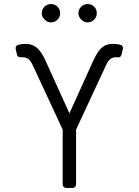

<svg xmlns="http://www.w3.org/2000/svg" viewBox="-20 -932 687 952"><path d="M369 -866.5Q369 -879.3 375.2 -889.6Q381.4 -899.9 391.9 -905.9Q402.3 -911.9 414.4 -911.9Q433.9 -911.9 446.9 -899Q459.9 -886 459.9 -866.5Q459.9 -854.4 453.8 -843.9Q447.8 -833.5 437.5 -827.2Q427.2 -821 414.4 -821Q402.7 -821 392.2 -827.4Q381.7 -833.8 375.4 -844.3Q369 -854.8 369 -866.5ZM57.5 -693.2Q57.5 -698.5 60.4 -702.9Q63.2 -707.4 68.5 -709.2Q85.6 -714.5 105.8 -714.5Q128.2 -714.5 145.2 -706.5Q162.3 -698.5 177.4 -679.7Q192.5 -660.9 207 -628.2L324.2 -370L441.1 -628.2Q455.6 -659.8 468.4 -677.7Q481.2 -695.7 498.6 -705.1Q516 -714.5 541.5 -714.5Q561.8 -714.5 578.1 -709.5Q583.5 -708.1 586.6 -703.7Q589.8 -699.2 589.8 -693.5Q589.8 -691.8 589.1 -688.9L582.4 -660.5Q580.6 -654.5 576.9 -650.9Q573.2 -647.4 568.2 -647.4Q565 -647.4 561.8 -647.7Q558.6 -648.1 555 -648.1Q538.4 -648.1 527 -639.4Q515.6 -630.7 505.3 -607.6L357.2 -289.4V-18.1Q357.2 -10.3 352.1 -5.1Q346.9 0 339.1 0H308.9Q301.1 0 296 -5.1Q290.8 -10.3 290.8 -18.1V-289.4L142.8 -607.6Q131.7 -631 120.4 -639.6Q109 -648.1 92.7 -648.1H80.6Q74.6 -648.1 70.1 -651.6Q65.7 -655.2 64.3 -661.2L57.9 -689.3Q57.5 -690.7 57.5 -693.2ZM232.6 -911.9Q252.1 -911.9 265.1 -899Q278.1 -886 278.1 -866.5Q278.1 -854.4 272 -843.9Q266 -833.5 255.7 -827.2Q245.4 -821 232.6 -821Q220.9 -821 210.4 -827.4Q199.9 -833.8 193.5 -844.3Q187.1 -854.8 187.1 -866.5Q187.1 -879.3 193.4 -889.6Q199.6 -899.9 210 -905.9Q220.5 -911.9 232.6 -911.9Z"/></svg>

Font: DeltaSans Light
Style: Regular
Weight: 300
Designer: Rasmus Andersson
Foundry: rsms
Version: Version 3.012